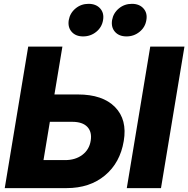

<svg xmlns="http://www.w3.org/2000/svg" viewBox="-20 -967 968 987"><path d="M259.8 -481.4H380.4Q507.8 -481.4 571.3 -416.7Q634.8 -352.1 616.2 -242.2Q597.7 -130.4 519.5 -65.2Q441.4 0 322.3 0H4.4L125 -727.5H300.8ZM236.3 -340.8 203.6 -144H314.5Q367.7 -144 403.3 -170.9Q439 -197.8 446.3 -243.7Q453.6 -288.6 429 -314.7Q404.3 -340.8 351.1 -340.8ZM928.2 -727.5 807.6 0H631.8L752.4 -727.5ZM630.4 -779.8Q591.8 -779.8 571 -803.5Q550.3 -827.1 556.2 -863.8Q562.5 -899.9 591.1 -923.6Q619.6 -947.3 658.2 -947.3Q696.3 -947.3 717.5 -923.6Q738.8 -899.9 732.4 -863.8Q726.6 -827.1 697.5 -803.5Q668.5 -779.8 630.4 -779.8ZM407.2 -779.8Q369.1 -779.8 348.4 -803.5Q327.6 -827.1 333.5 -863.8Q339.8 -899.9 368.4 -923.6Q397 -947.3 435.1 -947.3Q473.6 -947.3 494.9 -923.6Q516.1 -899.9 509.8 -863.8Q503.9 -827.1 474.9 -803.5Q445.8 -779.8 407.2 -779.8Z"/></svg>

Font: Inter Display ExtraBold
Style: Italic
Weight: 800
Italic angle: -9.39999°
Designer: Rasmus Andersson
Foundry: rsms
Version: Version 4.000;git-a52131595